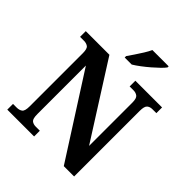

<svg xmlns="http://www.w3.org/2000/svg" viewBox="-250 -1083 1235 1235"><g transform="rotate(45 367.5 -465.5)"><path d="M26 0V-52H60Q83 -52 98 -63Q113 -74 113 -117V-601Q113 -641 98 -651.5Q83 -662 62 -662H26V-714H241L563 -207V-601Q563 -640 548 -651Q533 -662 513 -662H477V-714H720V-662H684Q662 -662 648 -650Q634 -638 634 -597V0H540L183 -558V-117Q183 -74 197 -63Q211 -52 233 -52H270V0ZM323 -784Q337 -804 354.5 -830Q372 -856 388.5 -882.5Q405 -909 415 -931H563V-921Q554 -908 534 -888.5Q514 -869 488.5 -847Q463 -825 436.5 -805Q410 -785 387 -771H323Z"/></g></svg>

Font: Noto Serif Thai SemiCondensed
Style: Bold
Weight: 700
Width: 4
Designer: Monotype Design Team
Foundry: Monotype Imaging Inc.
Version: Version 2.002; ttfautohint (v1.8.4.7-5d5b)